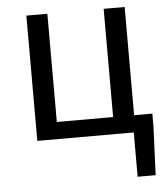

<svg xmlns="http://www.w3.org/2000/svg" viewBox="-53 -590 724 829"><g transform="rotate(-5 309.5 -175.5)"><path d="M510 192V0H92V-543H183V-74H427V-543H518V-74H597V-17L588 192Z"/></g></svg>

Font: Swei Fan Sans CJK TC
Style: Regular
Weight: 400
Version: Version 2.130